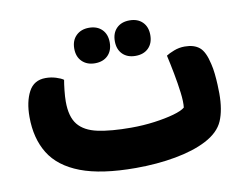

<svg xmlns="http://www.w3.org/2000/svg" viewBox="-70 -698 1033 810"><g transform="rotate(-10 446.5 -293.0)"><path d="M450 16Q303 16 214 -18Q125 -52 85 -117Q45 -182 45 -274Q45 -339 67.5 -381.5Q90 -424 140 -424Q163 -424 184 -417.5Q205 -411 216 -403Q213 -387 210 -359.5Q207 -332 207 -311Q207 -246 234 -212.5Q261 -179 317.5 -167Q374 -155 460 -155Q512 -155 560 -161.5Q608 -168 643.5 -178Q679 -188 693 -200Q696 -224 691 -264Q686 -304 677.5 -348.5Q669 -393 661 -428Q673 -436 695 -444.5Q717 -453 741 -453Q781 -453 804 -434Q827 -415 839 -361Q844 -341 846.5 -317Q849 -293 850 -270.5Q851 -248 851 -232Q851 -162 831.5 -116.5Q812 -71 754 -41Q700 -13 620.5 1.5Q541 16 450 16ZM357 -449Q323 -449 302 -469.5Q281 -490 281 -525Q281 -560 302 -580.5Q323 -601 357 -601Q392 -601 412.5 -580.5Q433 -560 433 -525Q433 -490 412.5 -469.5Q392 -449 357 -449ZM531 -450Q496 -450 475.5 -470.5Q455 -491 455 -526Q455 -561 475.5 -581.5Q496 -602 531 -602Q566 -602 586.5 -581.5Q607 -561 607 -526Q607 -491 586.5 -470.5Q566 -450 531 -450Z"/></g></svg>

Font: Baloo Bhaijaan 2 ExtraBold
Style: Regular
Weight: 800
Designer: Sanskriti Dholi, Noopur Datye and Ek Type
Foundry: Ek Type
Version: Version 1.701